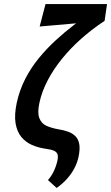

<svg xmlns="http://www.w3.org/2000/svg" viewBox="-20 -731 549 949"><path d="M260 198 217 159Q234 140 246 115Q258 90 264 62Q268 43 264.5 32.5Q261 22 251.5 16.5Q242 11 229.5 8.5Q217 6 204 4Q169 -1 138 -14.5Q107 -28 85.5 -54Q64 -80 57 -121.5Q50 -163 63 -224Q77 -287 105 -341.5Q133 -396 171.5 -443Q210 -490 254.5 -531Q299 -572 345.5 -607.5Q392 -643 435 -674L497 -628Q435 -587 381.5 -539.5Q328 -492 286 -440Q244 -388 215.5 -333.5Q187 -279 175 -224Q164 -174 174.5 -147Q185 -120 210 -109Q235 -98 268 -92Q295 -88 317 -80Q339 -72 353.5 -57Q368 -42 372 -17.5Q376 7 368 45Q362 73 348 100Q334 127 312.5 151.5Q291 176 260 198ZM176 -600 205 -711H509L497 -628Z"/></svg>

Font: Ysabeau Infant
Style: Bold Italic
Weight: 700
Italic angle: -12°
Designer: Christian Thalmann (Catharsis Fonts)
Version: Version 2.001;gftools[0.9.30]; featfreeze: ss01,ss02,lnum